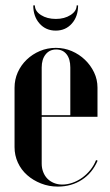

<svg xmlns="http://www.w3.org/2000/svg" viewBox="-20 -681 407 710"><path d="M33.8 -356.5V-137Q33.8 -106.5 46.1 -79.7Q58.4 -52.9 80.4 -33.5Q102.3 -14.1 131.6 -2.6Q160.8 9 193.8 9Q244 9 282.6 -16Q321.2 -41 341 -86.8L335.2 -89Q327.5 -69.5 314.4 -53Q301.2 -36.5 284.4 -24.2Q267.5 -12 248.2 -5.2Q228.9 1.5 210.5 1.5Q193.5 1.5 179.3 -4.4Q165.1 -10.3 155.3 -20.3Q145.5 -30.2 139.9 -44.6Q134.2 -59 134.2 -75.8V-431.5Q134.2 -461.8 148.8 -479.9Q163.2 -498 187.8 -498Q212.2 -498 226.1 -480.4Q240 -462.8 240 -431.5V-255H129V-249H340.5V-357.2Q340.5 -386.9 327.9 -413.3Q315.2 -439.8 294.2 -459.9Q273.2 -480.1 245.4 -492.1Q217.5 -504 186.4 -504Q155.2 -504 127.6 -492.4Q100 -480.8 78.8 -460.5Q57.7 -440.3 45.7 -413.6Q33.8 -386.9 33.8 -356.5ZM263.5 -661H268.8Q268.8 -619.8 245.6 -593.8Q222.5 -567.8 186 -567.8Q149.5 -567.8 126.3 -593.9Q103 -620 103 -661H109Q109 -639.8 131.5 -625.4Q154 -611 186.7 -611Q218.5 -611 241 -625.5Q263.5 -640 263.5 -661Z"/></svg>

Font: Moniqa Black
Style: Regular
Weight: 900
Designer: Rajesh Rajput
Foundry: Rajesh Rajput
Version: Version 1.000